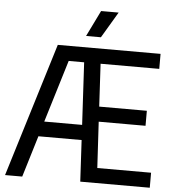

<svg xmlns="http://www.w3.org/2000/svg" viewBox="-61 -1002 951 1058"><g transform="rotate(5 414.0 -473.0)"><path d="M6.5 0 233.5 -740H802V-657H477.5L490.5 -421H754V-338H495L509.5 -83H807V0H422.5L410 -229H171L101.5 0ZM301 -657 196 -312.5H405.5L386.5 -657ZM384.5 -802.5 455 -946.5H552L466.5 -802.5Z"/></g></svg>

Font: Encode Sans Condensed Medium
Style: Regular
Weight: 500
Width: 3
Designer: Multiple Designers
Foundry: Impallari Type
Version: Version 3.000; ttfautohint (v1.8.3) -l 8 -r 50 -G 200 -x 14 